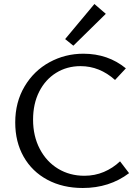

<svg xmlns="http://www.w3.org/2000/svg" viewBox="-20 -932 700 958"><path d="M56 -321Q56 -422 102.5 -500.5Q149 -579 227 -621.5Q305 -664 396 -664Q519 -664 608 -591L554 -533Q477 -602 382 -602Q314 -602 260 -568.5Q206 -535 175.5 -474.5Q145 -414 145 -335Q145 -253 178.5 -189Q212 -125 270 -90Q328 -55 401 -55Q453 -55 498 -74Q543 -93 579 -127L624 -68Q526 6 393 6Q293 6 216.5 -35Q140 -76 98 -150Q56 -224 56 -321ZM305 -737 451 -912 508 -863 346 -704Z"/></svg>

Font: Ysabeau Medium
Style: Regular
Weight: 500
Designer: Christian Thalmann (Catharsis Fonts)
Version: Version 0.003